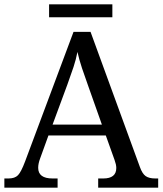

<svg xmlns="http://www.w3.org/2000/svg" viewBox="-20 -860 745 880"><path d="M0 0V-42H19Q48 -42 62.5 -57Q77 -72 95 -120L317 -714H395L621 -95Q632 -64 647.5 -53Q663 -42 692 -42H705V0H430V-42H453Q513 -42 513 -90Q513 -98 511 -107Q509 -116 505 -127L465 -239H202L164 -134Q155 -110 155 -91Q155 -42 221 -42H244V0ZM221 -289H447L385 -464Q369 -508 356 -547Q343 -586 335 -622Q328 -586 317 -553Q306 -520 289 -473ZM205 -781V-840H495V-781Z"/></svg>

Font: Noto Serif Dives Akuru
Style: Regular
Weight: 400
Designer: Fernando Caro
Foundry: Fernando Caro
Version: Version 2.000; ttfautohint (v1.8.4.7-5d5b)